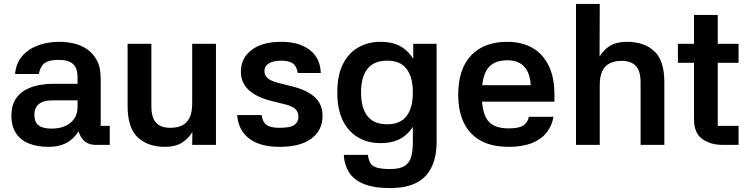

<svg xmlns="http://www.w3.org/2000/svg" viewBox="-20 -738 3794 978"><path d="M539 0H468Q424 0 400 -30Q376 -60 374 -110L398 -108Q380 -55 338 -22.5Q296 10 226 10Q170 10 127.5 -7Q85 -24 61.5 -59.5Q38 -95 38 -149Q38 -197 56.5 -228.5Q75 -260 106 -278Q137 -296 174 -303.5Q211 -311 248 -311H375V-345Q375 -390 352.5 -411.5Q330 -433 279 -433Q228 -433 206 -415.5Q184 -398 178 -361H57Q61 -414 91.5 -450.5Q122 -487 171.5 -506Q221 -525 282 -525Q316 -525 352.5 -517.5Q389 -510 421 -489Q453 -468 473 -431.5Q493 -395 493 -337V-97H539ZM155 -153Q155 -117 176 -100Q197 -83 241 -83Q304 -83 339.5 -113Q375 -143 375 -193V-227H249Q201 -227 178 -208Q155 -189 155 -153Z M959 -515H1080V0H959L960 -65Q937 -29 904 -9.5Q871 10 820 10Q734 10 682 -38Q630 -86 630 -198V-515H751V-198Q751 -139 775 -113Q799 -87 847 -87Q885 -87 909.5 -100Q934 -113 946.5 -140.5Q959 -168 959 -212Z M1497 -366Q1491 -402 1471 -415.5Q1451 -429 1412 -429Q1373 -429 1350 -415.5Q1327 -402 1327 -376Q1327 -354 1343 -340Q1359 -326 1396 -316L1468 -298Q1545 -279 1584 -242.5Q1623 -206 1623 -148Q1623 -75 1567 -32.5Q1511 10 1404 10Q1305 10 1249.5 -32Q1194 -74 1188 -152H1313Q1317 -117 1337.5 -102Q1358 -87 1402 -87Q1460 -87 1480 -102Q1500 -117 1500 -143Q1500 -167 1485 -182Q1470 -197 1434 -206L1362 -224Q1286 -243 1246.5 -280Q1207 -317 1207 -372Q1207 -442 1261.5 -483.5Q1316 -525 1412 -525Q1505 -525 1558.5 -483Q1612 -441 1614 -366Z M1918 -9Q1819 -9 1758.5 -75.5Q1698 -142 1698 -266Q1698 -355 1727 -412Q1756 -469 1806 -497Q1856 -525 1918 -525Q1993 -525 2038.5 -490Q2084 -455 2105 -396.5Q2126 -338 2126 -266Q2126 -195 2105 -136.5Q2084 -78 2038.5 -43.5Q1993 -9 1918 -9ZM1953 -105Q2019 -105 2051 -147Q2083 -189 2083 -267Q2083 -345 2051 -387Q2019 -429 1953 -429Q1884 -429 1851.5 -387Q1819 -345 1819 -267Q1819 -189 1851.5 -147Q1884 -105 1953 -105ZM2085 -515H2204V-19H2083V-411L2085 -418ZM2204 -29Q2207 93 2149.5 156.5Q2092 220 1968 220Q1884 220 1833 199Q1782 178 1758 140Q1734 102 1731 51H1854Q1857 75 1866 91.5Q1875 108 1898.5 115.5Q1922 123 1968 123Q2016 123 2041 107.5Q2066 92 2075 59Q2084 26 2083 -29Z M2382 -304H2683Q2681 -364 2651 -397.5Q2621 -431 2564 -431Q2496 -431 2465 -390Q2434 -349 2434 -257Q2434 -165 2464.5 -124.5Q2495 -84 2571 -84Q2624 -84 2646 -99Q2668 -114 2674 -143H2799Q2792 -98 2765 -63.5Q2738 -29 2690 -9.5Q2642 10 2571 10Q2445 10 2379.5 -59Q2314 -128 2314 -256Q2314 -386 2379.5 -455.5Q2445 -525 2564 -525Q2637 -525 2690.5 -495Q2744 -465 2774 -405.5Q2804 -346 2804 -257V-220H2381Z M3035 0H2914V-718H3035L3034 -450Q3057 -487 3089.5 -506Q3122 -525 3174 -525Q3261 -525 3312.5 -477.5Q3364 -430 3364 -319V0H3243V-319Q3243 -377 3218.5 -402.5Q3194 -428 3146 -428Q3110 -428 3085 -415Q3060 -402 3047.5 -375Q3035 -348 3035 -305Z M3742 -418H3636V-97H3742V0H3662Q3598 0 3556.5 -30.5Q3515 -61 3515 -131V-418H3433V-515H3515V-662H3636V-515H3742Z"/></svg>

Font: Asta Sans
Style: Bold
Weight: 700
Designer: 42dot
Version: Version 1.000